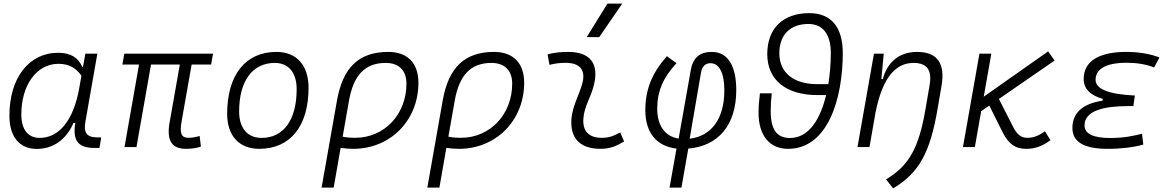

<svg xmlns="http://www.w3.org/2000/svg" viewBox="-20 -815 6485 1064"><path d="M439.9 -444.3H436C414.1 -494.1 373.5 -522.5 302.2 -522.5C140.1 -522.5 32.2 -383.3 32.2 -174.3C32.2 -57.1 87.4 10.3 184.1 10.3C274.9 10.3 347.7 -42 387.2 -133.8H397.5C380.9 -36.6 412.6 4.9 503.9 4.9H531.2L541 -53.7H518.1C460.9 -53.7 442.4 -80.1 453.1 -139.6L519.5 -517.6H453.1ZM304.2 -461.4C365.2 -461.4 404.8 -434.6 431.2 -395L418.9 -325.7C386.7 -144.5 305.2 -50.8 199.7 -50.8C135.7 -50.8 98.1 -97.2 98.1 -180.2C98.1 -340.8 180.7 -461.4 304.2 -461.4Z M1010.3 9.8C1042.5 9.8 1065.4 6.3 1093.3 -2.4L1086.4 -61.5C1063.5 -54.7 1043.9 -51.3 1024.4 -51.3C982.9 -51.3 975.1 -78.6 986.3 -141.6L1042 -457.5H1149.9L1160.6 -517.6H668.9L658.2 -457.5H750.5L669.9 0H736.3L816.9 -457.5H976.6L919.9 -136.7C901.9 -35.2 932.6 9.8 1010.3 9.8Z M1417 9.8C1588.4 9.8 1689.9 -115.7 1689.9 -328.6C1689.9 -453.6 1623.5 -527.3 1511.7 -527.3C1340.3 -527.3 1238.8 -399.9 1238.8 -184.1C1238.8 -62.5 1305.2 9.8 1417 9.8ZM1429.7 -50.8C1351.1 -50.8 1305.2 -105.5 1305.2 -197.3C1305.2 -366.2 1378.9 -466.3 1502.9 -466.3C1579.6 -466.3 1624 -412.1 1624 -320.3C1624 -150.9 1551.8 -50.8 1429.7 -50.8Z M2132.3 -527.3C1969.2 -527.3 1879.9 -442.4 1847.2 -256.8L1762.2 224.6H1829.1L1867.7 4.4C1891.1 7.8 1914.1 9.8 1937.5 9.8C2143.6 9.8 2298.8 -147.9 2298.8 -356.4C2298.8 -465.3 2237.8 -527.3 2132.3 -527.3ZM1878.9 -57.6 1913.6 -254.9C1939 -399.9 2002.9 -466.3 2117.7 -466.3C2190.4 -466.3 2232.4 -424.8 2232.4 -351.6C2232.4 -180.7 2109.9 -51.3 1948.2 -51.3C1921.4 -51.3 1896.5 -53.7 1878.9 -57.6Z M2718.3 -527.3C2555.2 -527.3 2465.8 -442.4 2433.1 -256.8L2348.1 224.6H2415L2453.6 4.4C2477.1 7.8 2500 9.8 2523.4 9.8C2729.5 9.8 2884.8 -147.9 2884.8 -356.4C2884.8 -465.3 2823.7 -527.3 2718.3 -527.3ZM2464.8 -57.6 2499.5 -254.9C2524.9 -399.9 2588.9 -466.3 2703.6 -466.3C2776.4 -466.3 2818.4 -424.8 2818.4 -351.6C2818.4 -180.7 2695.8 -51.3 2534.2 -51.3C2507.3 -51.3 2482.4 -53.7 2464.8 -57.6Z M3417 -81.1C3377 -59.6 3353 -51.3 3314.9 -51.3C3243.7 -51.3 3208 -87.4 3212.9 -157.7C3217.3 -225.6 3254.9 -275.4 3271.5 -345.2C3300.8 -463.9 3248.5 -527.3 3129.9 -527.3C3091.3 -527.3 3052.7 -524.4 3014.6 -513.7L3024.9 -455.6C3054.7 -463.4 3084.5 -466.8 3114.3 -466.8C3192.4 -466.8 3226.6 -428.2 3207.5 -355C3192.4 -293.9 3150.9 -226.1 3146.5 -153.3C3139.6 -46.4 3196.3 9.8 3309.1 9.8C3362.3 9.8 3401.4 -8.3 3438.5 -31.2ZM3231.4 -609.4H3300.8L3428.2 -794.9H3346.2Z M3756.3 224.6 3794.4 8.3C3961.9 -5.4 4060.1 -123.5 4060.1 -315.4C4060.1 -452.6 4012.2 -527.3 3923.8 -527.3C3858.4 -527.3 3819.8 -495.1 3808.1 -426.8L3740.7 -46.9C3665 -59.1 3622.1 -118.7 3622.1 -213.4C3622.1 -308.1 3654.8 -385.7 3729 -464.8L3675.8 -503.4C3592.8 -410.2 3556.2 -318.4 3556.2 -203.6C3556.2 -81.1 3617.7 -3.9 3729 8.3L3690.4 224.6ZM3801.8 -46.4 3864.7 -412.1C3870.6 -447.3 3889.2 -464.8 3917 -464.8C3967.3 -464.8 3994.1 -407.7 3994.1 -314C3994.1 -157.7 3922.9 -60.5 3801.8 -46.4Z M4347.2 9.8C4568.4 9.8 4650.4 -269.5 4650.4 -521.5C4650.4 -664.6 4585.4 -742.2 4465.3 -742.2C4318.8 -742.2 4231.9 -657.7 4231.9 -515.1C4231.9 -372.6 4335.4 -288.1 4509.8 -288.1H4558.1C4526.4 -156.7 4463.9 -50.3 4357.9 -50.3C4285.2 -50.3 4251 -96.2 4251 -199.7C4251 -232.4 4252.9 -264.2 4256.8 -297.9H4191.4C4186.5 -259.8 4183.6 -225.6 4183.6 -189.9C4183.6 -64.5 4244.6 9.8 4347.2 9.8ZM4570.3 -348.6H4509.8C4377.4 -348.6 4298.8 -412.6 4298.8 -520C4298.8 -621.6 4358.9 -682.1 4459.5 -682.1C4539.6 -682.1 4584 -625.5 4584 -521.5C4584 -465.8 4579.6 -406.2 4570.3 -348.6Z M4731.9 0H4798.3L4832 -191.9C4872.6 -396.5 4949.7 -466.3 5042.5 -466.3C5118.7 -466.3 5145.5 -425.3 5131.8 -344.2L5109.4 -213.9C5072.3 4.9 5018.6 101.6 4890.1 179.2L4929.7 229C5073.2 142.1 5134.3 32.7 5176.3 -214.8L5197.8 -340.3C5218.8 -463.4 5174.3 -527.3 5062 -527.3C4965.3 -527.3 4897.9 -472.7 4872.1 -377H4864.3L4877.4 -517.6H4823.2Z M5316.4 0H5382.3L5417.5 -199.2L5462.4 -230L5535.2 -84C5570.3 -13.7 5608.9 9.8 5666.5 9.8C5715.8 9.8 5753.4 -3.9 5801.3 -37.6L5771 -87.4C5733.9 -61.5 5706.5 -51.3 5673.8 -51.3C5641.1 -51.3 5617.7 -65.9 5594.7 -111.3L5515.6 -266.6L5824.2 -479.5L5788.6 -530.3L5431.6 -279.3L5473.6 -517.6H5407.7Z M6117.7 9.8C6195.8 9.8 6263.2 1 6315.9 -13.7L6308.6 -73.7C6264.6 -63 6212.9 -50.3 6131.8 -50.3C6037.6 -50.3 5990.2 -73.7 5990.2 -120.6C5990.2 -203.1 6100.6 -227.1 6233.4 -227.1H6260.7L6269 -285.6C6124 -292.5 6051.3 -321.3 6051.3 -372.6C6051.3 -442.9 6130.4 -467.3 6220.7 -467.3C6279.3 -467.3 6330.6 -459 6375.5 -441.4L6405.3 -496.6C6351.6 -517.1 6290.5 -527.3 6220.2 -527.3C6089.8 -527.3 5985.4 -487.3 5985.4 -377.4C5985.4 -324.2 6020.5 -287.1 6091.3 -267.1L6089.4 -256.8C5991.7 -242.7 5922.9 -197.3 5922.9 -106C5922.9 -28.3 5987.3 9.8 6117.7 9.8Z"/></svg>

Font: Cascadia Code NF Light
Style: Italic
Weight: 300
Italic angle: -10°
Monospace: yes
Designer: Aaron Bell
Foundry: Saja Typeworks
Version: Version 2404.023